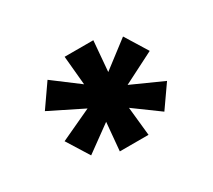

<svg xmlns="http://www.w3.org/2000/svg" viewBox="-91 -899 841 759"><g transform="rotate(-30 329.0 -519.5)"><path d="M266 -303 280 -457 295 -444 160 -346 97 -447 286 -535 262 -503 89 -589 160 -691 314 -575 280 -564 264 -736H395L380 -559L359 -579L504 -690L567 -588L392 -499L389 -531L567 -451L497 -351L363 -449L381 -457L397 -303Z"/></g></svg>

Font: Lexend Tera
Style: Bold
Weight: 700
Designer: Bonnie Shaver-Troup, Thomas Jockin
Foundry: Lexend
Version: Version 1.007